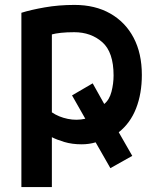

<svg xmlns="http://www.w3.org/2000/svg" viewBox="-20 -564 635 781"><path d="M557 -259Q557 -347 523.5 -410.5Q490 -474 428.5 -509Q367 -544 283 -544Q219 -544 162 -534Q105 -524 67 -512V197H191V-6Q210 4 241.5 13.5Q273 23 312 23Q342 23 369 15L429 120L518 70L463 -26Q510 -63 533.5 -123Q557 -183 557 -259ZM273 -176 327 -81Q292 -73 255.5 -80.5Q219 -88 191 -107V-424Q205 -428 228 -430.5Q251 -433 282 -433Q350 -433 396 -392.5Q442 -352 442 -257Q442 -224 433.5 -191Q425 -158 404 -141L357 -225Z"/></svg>

Font: Repo DemiBold
Style: Regular
Weight: 600
Designer: Stefan Peev
Foundry: Context Ltd
Version: Version 1.502